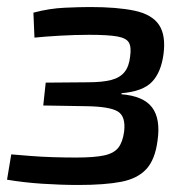

<svg xmlns="http://www.w3.org/2000/svg" viewBox="-22 -517 542 546"><path d="M234 -497Q312 -497 361 -486.5Q410 -476 430 -446.5Q450 -417 443 -363Q436 -311 410 -284Q384 -257 324 -252L323 -249Q386 -244 410.5 -211.5Q435 -179 426 -117Q419 -63 394 -36Q369 -9 322.5 0Q276 9 201 9Q151 9 98 5.5Q45 2 -2 -6L10 -78Q34 -76 65 -73.5Q96 -71 130 -70Q164 -69 194 -69Q246 -69 274 -75Q302 -81 314.5 -97Q327 -113 331 -143Q336 -186 313 -200Q290 -214 224 -215L101 -217L108 -282L227 -283Q269 -283 294 -289.5Q319 -296 332 -312Q345 -328 348 -356Q352 -383 344.5 -396Q337 -409 310.5 -413.5Q284 -418 232 -418Q191 -418 148 -415.5Q105 -413 76 -410L73 -481Q118 -493 161.5 -495Q205 -497 234 -497Z"/></svg>

Font: Exo 2 Medium
Style: Italic
Weight: 500
Italic angle: -8°
Designer: Natanael Gama
Foundry: Natanael Gama
Version: Version 2.010